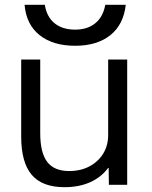

<svg xmlns="http://www.w3.org/2000/svg" viewBox="-20 -767 632 797"><path d="M248 10Q155 10 111.5 -41.5Q68 -93 68 -200V-520H147V-214Q147 -133 176 -95Q205 -57 267 -57Q315 -57 351.5 -76.5Q388 -96 408.5 -129.5Q429 -163 429 -207V-520H508V0H432L431 -70H429Q400 -31 354 -10.5Q308 10 248 10ZM292 -577Q200 -577 144.5 -621Q89 -665 82 -747H166Q174 -697 206.5 -670.5Q239 -644 292 -644Q343 -644 375.5 -670.5Q408 -697 417 -747H502Q493 -665 438 -621Q383 -577 292 -577Z"/></svg>

Font: M PLUS 1
Style: Regular
Weight: 400
Designer: Coji Morishita
Foundry: UNDERFOREST DESIGN
Version: Version 1.001